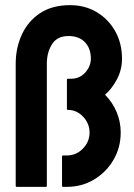

<svg xmlns="http://www.w3.org/2000/svg" viewBox="-20 -726 521 746"><path d="M45 0Q41 0 41 -4V-478Q41 -540 65 -592Q89 -644 136 -675Q183 -706 252 -706Q310 -706 355.5 -679Q401 -652 427.5 -605Q454 -558 454 -498Q454 -455 434.5 -418Q415 -381 388 -358Q417 -329 433 -291Q449 -253 449 -211Q449 -153 421 -105Q393 -57 345.5 -28.5Q298 0 240 0H225Q221 0 221 -4V-118Q221 -122 225 -122H240Q276 -122 302 -148.5Q328 -175 328 -211Q328 -246 303 -272.5Q278 -299 244 -299Q240 -299 240 -303V-416Q240 -420 244 -420H255Q290 -420 311.5 -444.5Q333 -469 333 -498Q333 -538 310 -562Q287 -586 246 -586Q202 -586 182 -554Q162 -522 162 -479V-4Q162 0 158 0Z"/></svg>

Font: AL Dynamic
Style: Regular
Weight: 400
Version: Version 1.000; ttfautohint (v1.8.2) -l 8 -r 50 -G 200 -x 14 